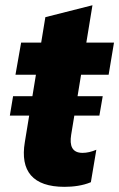

<svg xmlns="http://www.w3.org/2000/svg" viewBox="-20 -709 458 737"><path d="M397 -422.2 417.6 -545.5H311.4L334.9 -688.9L154.1 -643.1L138.1 -545.5H61.1L39.4 -422.2H117.9L104.4 -339.8H30.2L17.8 -265.3H92L75.3 -163.4C56.8 -52.6 105.5 8.2 227.6 8.2C260.7 8.2 297.9 3.6 328.8 -9.6L349.8 -134.2C331 -126.1 313.2 -122.2 296.9 -122.2C256.7 -122.2 246.4 -149.5 253.2 -191.8L265.3 -265.3H361.5L374.3 -339.8H277.7L291.2 -422.2Z"/></svg>

Font: TID UI Extra Bold
Style: Italic
Weight: 800
Italic angle: -9.39999°
Designer: The TID Project Authors
Foundry: Bakken & Bæck
Version: Version 1.001;hotconv 1.0.109;makeotfexe 2.5.65596